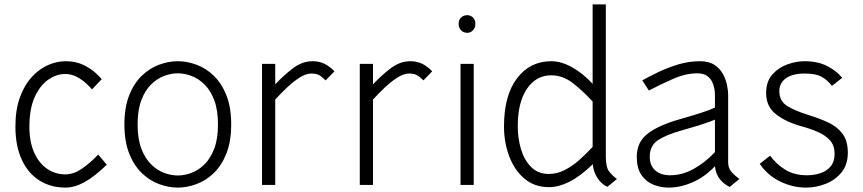

<svg xmlns="http://www.w3.org/2000/svg" viewBox="-20 -840 3918 872"><path d="M277 12Q210 12 158.8 -20.5Q107.5 -53 78.8 -115Q50 -177 50 -265Q50 -342.5 70.8 -398.8Q91.5 -455 125.2 -491.2Q159 -527.5 199 -544.8Q239 -562 278 -562Q324 -562 358.5 -545.2Q393 -528.5 414.2 -508.8Q435.5 -489 442 -480.5L398 -434Q387.5 -446.5 369.2 -463Q351 -479.5 327.2 -491.8Q303.5 -504 276 -504Q236.5 -504 199.2 -478.2Q162 -452.5 137.8 -399.5Q113.5 -346.5 113.5 -265Q113.5 -195 135.5 -146.5Q157.5 -98 194.5 -73Q231.5 -48 277 -48Q314 -48 351.2 -73.2Q388.5 -98.5 426 -138L465 -92Q409.5 -38 364.2 -13Q319 12 277 12Z M787.5 12Q745.5 12 702.8 -3.8Q660 -19.5 624.2 -53.8Q588.5 -88 566.8 -142.8Q545 -197.5 545 -275Q545 -352.5 566.8 -407.2Q588.5 -462 624.2 -496.2Q660 -530.5 702.8 -546.2Q745.5 -562 787.5 -562Q829.5 -562 872.2 -546.2Q915 -530.5 950.8 -496.2Q986.5 -462 1008.2 -407.2Q1030 -352.5 1030 -275Q1030 -197.5 1008.2 -142.8Q986.5 -88 950.8 -53.8Q915 -19.5 872.2 -3.8Q829.5 12 787.5 12ZM787.5 -43Q818 -43 850 -55Q882 -67 909.2 -94Q936.5 -121 953.2 -165.5Q970 -210 970 -275Q970 -340 953.2 -384.5Q936.5 -429 909.2 -456Q882 -483 850 -495Q818 -507 787.5 -507Q757 -507 725 -495Q693 -483 665.8 -456Q638.5 -429 621.8 -384.5Q605 -340 605 -275Q605 -210 621.8 -165.5Q638.5 -121 665.8 -94Q693 -67 725 -55Q757 -43 787.5 -43Z M1170 0V-550H1230V-457Q1270.5 -500 1312 -531Q1353.5 -562 1400 -562Q1430 -562 1453.8 -550.2Q1477.5 -538.5 1499 -516L1459 -475Q1442 -492 1428.8 -499Q1415.5 -506 1394 -506Q1370 -506 1342 -488.5Q1314 -471 1285.2 -444Q1256.5 -417 1230 -388V0Z M1614 0V-550H1674V-457Q1714.5 -500 1756 -531Q1797.5 -562 1844 -562Q1874 -562 1897.8 -550.2Q1921.5 -538.5 1943 -516L1903 -475Q1886 -492 1872.8 -499Q1859.5 -506 1838 -506Q1814 -506 1786 -488.5Q1758 -471 1729.2 -444Q1700.5 -417 1674 -388V0Z M2102 -691Q2085.5 -691 2074.2 -702.2Q2063 -713.5 2063 -732Q2063 -750 2074.2 -760.5Q2085.5 -771 2102 -771Q2117 -771 2128 -760.5Q2139 -750 2139 -732Q2139 -713.5 2128 -702.2Q2117 -691 2102 -691ZM2071.5 0V-550H2131.5V0Z M2738.5 8.5Q2711 -4 2692.8 -32.5Q2674.5 -61 2672.5 -94.5Q2615 -39 2566 -14.5Q2517 10 2473.5 10Q2407.5 10 2362 -28.5Q2316.5 -67 2292.8 -130Q2269 -193 2269 -266Q2269 -406.5 2328 -484.2Q2387 -562 2483.5 -562Q2529.5 -562 2579.5 -533.8Q2629.5 -505.5 2671.5 -459V-820H2731.5V-127Q2731.5 -80 2746.8 -60.8Q2762 -41.5 2782 -27ZM2472.5 -50Q2510.5 -50 2545.2 -68Q2580 -86 2611.8 -114.2Q2643.5 -142.5 2671.5 -173V-379Q2626 -428.5 2580.8 -463.2Q2535.5 -498 2483.5 -498Q2415 -498 2373.2 -436.8Q2331.5 -375.5 2331.5 -266Q2331.5 -211 2346.5 -161.5Q2361.5 -112 2392.8 -81Q2424 -50 2472.5 -50Z M3017 12Q2979.5 12 2946.2 -1.8Q2913 -15.5 2892.5 -46.2Q2872 -77 2872 -128Q2872 -195 2921.8 -233.2Q2971.5 -271.5 3069 -299Q3127 -315.5 3167.5 -328.8Q3208 -342 3227 -351.5V-409Q3227 -418.5 3224.8 -434.5Q3222.5 -450.5 3214.8 -467.2Q3207 -484 3191 -495.5Q3175 -507 3147 -507Q3094.5 -507 3036.5 -481.5Q2978.5 -456 2927 -429L2897 -475Q2928.5 -492.5 2970.5 -512.8Q3012.5 -533 3060.8 -547.5Q3109 -562 3159 -562Q3199 -562 3224 -545.8Q3249 -529.5 3262.8 -504.8Q3276.5 -480 3281.8 -454Q3287 -428 3287 -409V-103Q3287 -76.5 3302.2 -59.2Q3317.5 -42 3338 -27L3294 9Q3267 -4 3248.8 -27.2Q3230.5 -50.5 3227 -85Q3182 -37 3126.2 -12.5Q3070.5 12 3017 12ZM3023 -44Q3079 -44 3131 -73.2Q3183 -102.5 3227 -149V-296.5Q3216 -292 3199.2 -285.8Q3182.5 -279.5 3153 -270.2Q3123.5 -261 3074 -247Q3005.5 -228 2968.2 -203.2Q2931 -178.5 2931 -128Q2931 -88 2956 -66Q2981 -44 3023 -44Z M3640.5 12Q3580 12 3523 -15.8Q3466 -43.5 3430.5 -96L3477.5 -133Q3504.5 -95.5 3545.5 -69.8Q3586.5 -44 3645.5 -44Q3678.5 -44 3707 -53.8Q3735.5 -63.5 3753 -85Q3770.5 -106.5 3770.5 -142.5Q3770.5 -178.5 3750.2 -201.8Q3730 -225 3696 -240Q3662 -255 3621.5 -266Q3550.5 -285.5 3505 -320.5Q3459.5 -355.5 3459.5 -417.5Q3459.5 -470 3487.8 -501.8Q3516 -533.5 3556.5 -547.8Q3597 -562 3634.5 -562Q3695.5 -562 3738.8 -539Q3782 -516 3805 -486.5L3758.5 -450Q3736 -478.5 3709.8 -492.2Q3683.5 -506 3634.5 -506Q3580 -506 3549.8 -484.8Q3519.5 -463.5 3519.5 -426Q3519.5 -381 3555.2 -358.8Q3591 -336.5 3652.5 -317.5Q3699.5 -303 3740 -284.5Q3780.5 -266 3805.5 -233.8Q3830.5 -201.5 3830.5 -146.5Q3830.5 -92.5 3802.2 -57.5Q3774 -22.5 3730.2 -5.2Q3686.5 12 3640.5 12Z"/></svg>

Font: Junction Light
Style: Regular
Weight: 300
Designer: Caroline Hadilaksono
Foundry: Caroline Hadilaksono, Tyler Finck, The League of Moveable Type
Version: Version 2.000; ttfautohint (v1.8.3)